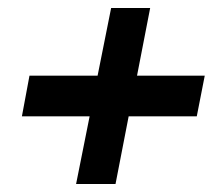

<svg xmlns="http://www.w3.org/2000/svg" viewBox="-20 -567 546 482"><path d="M270 -105H171L205 -275H35L54 -377H225L259 -547H357L324 -377H494L474 -275H303Z"/></svg>

Font: Argentum Sans SemiBold
Style: Italic
Weight: 600
Italic angle: -11°
Designer: Julieta Ulanovsky (font), Cristiano Sobral (main changes and remaster)
Foundry: Julieta Ulanovsky (font), Cristiano Sobral (main changes and remaster)
Version: Version 2.007;June 15, 2022;FontCreator 14.0.0.2814 64-bit; 